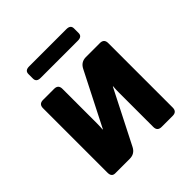

<svg xmlns="http://www.w3.org/2000/svg" viewBox="-182 -818 956 956"><g transform="rotate(-45 296.0 -340.0)"><path d="M164.6 -598.6Q135.3 -598.6 135.3 -623V-655.3Q135.3 -679.7 164.6 -679.7H427.2Q456.5 -679.7 456.5 -655.3V-623Q456.5 -598.6 427.2 -598.6ZM91.3 0Q66.4 0 66.4 -29.3V-483.4Q66.4 -512.7 95.7 -512.7H173.8Q203.1 -512.7 203.1 -483.4V-237.8Q203.1 -218.3 201.2 -198.7H203.1L346.7 -481Q362.8 -512.7 397.9 -512.7H496.1Q525.4 -512.7 525.4 -483.4V-29.3Q525.4 0 496.1 0H418Q388.7 0 388.7 -29.3V-274.9Q388.7 -294.9 390.6 -314H388.7L245.1 -31.7Q229 0 193.8 0Z"/></g></svg>

Font: Istok Web
Style: Bold
Weight: 700
Designer: Andrey V. Panov
Foundry: Andrey V. Panov
Version: Version 1.0.2g